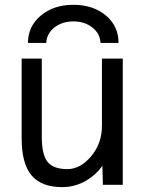

<svg xmlns="http://www.w3.org/2000/svg" viewBox="-20 -769 600 801"><path d="M154.3 -524.4V-199.2Q154.3 -123 178.7 -93.3Q203.1 -63.5 260.7 -63.5Q315.4 -63.5 360.4 -117.2Q405.3 -170.9 405.3 -244.1V-524.4H492.2V2H409.2L407.2 -77.1Q380.9 -40 339.8 -15.6Q293 11.7 239.3 11.7Q153.3 11.7 111.8 -37.1Q70.3 -85.9 70.3 -192.4V-524.4ZM172.9 -589.8H96.7Q96.7 -659.2 150.4 -704.1Q204.1 -749 286.1 -749Q368.2 -749 421.4 -704.6Q474.6 -660.2 474.6 -589.8H399.4Q397.5 -628.9 365.2 -654.3Q333 -679.7 286.1 -679.7Q239.3 -679.7 207 -654.3Q174.8 -628.9 172.9 -589.8Z"/></svg>

Font: Gen Shin Gothic Regular
Style: Regular
Weight: 400
Designer: [Source Han Sans]
Ryoko NISHIZUKA  (kana & ideographs); Paul D. Hunt (Latin, Greek & Cyrillic); Wenlong ZHANG  (bopomofo
Version: Version 1.002.20150607